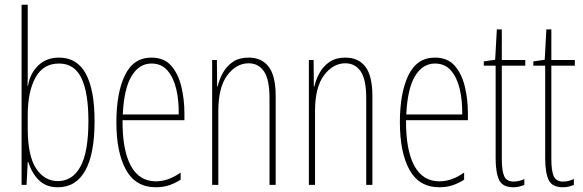

<svg xmlns="http://www.w3.org/2000/svg" viewBox="-20 -780 2458 810"><path d="M97 -481Q97 -465 97 -448Q97 -431 96 -418H98Q107 -471 141.5 -504Q176 -537 229 -537Q305 -537 342 -469Q379 -401 379 -269Q379 -130 339.5 -60Q300 10 224 10Q174 10 144 -20Q114 -50 99 -97H97L92 0H71V-760H97ZM229 -512Q162 -512 129.5 -452.5Q97 -393 97 -294V-239Q97 -122 132.5 -69Q168 -16 224 -16Q286 -16 319.5 -77.5Q353 -139 353 -269Q353 -389 323.5 -450.5Q294 -512 229 -512Z M619 -537Q672 -537 702 -503Q732 -469 745 -415Q758 -361 758 -301V-273H497Q496 -148 531.5 -81.5Q567 -15 638 -15Q690 -15 742 -52V-22Q721 -8 695 1Q669 10 638 10Q552 10 511.5 -63.5Q471 -137 471 -264Q471 -388 507 -462.5Q543 -537 619 -537ZM619 -512Q567 -512 535 -459Q503 -406 498 -297H734Q735 -356 723.5 -404.5Q712 -453 686.5 -482.5Q661 -512 619 -512Z M1029 -537Q1084 -537 1113.5 -498.5Q1143 -460 1143 -375V0H1117V-365Q1117 -445 1093.5 -479Q1070 -513 1029 -513Q977 -513 939 -462.5Q901 -412 901 -311V0H875V-527H895L896 -415H898Q905 -445 920.5 -473Q936 -501 962.5 -519Q989 -537 1029 -537Z M1437 -537Q1492 -537 1521.5 -498.5Q1551 -460 1551 -375V0H1525V-365Q1525 -445 1501.5 -479Q1478 -513 1437 -513Q1385 -513 1347 -462.5Q1309 -412 1309 -311V0H1283V-527H1303L1304 -415H1306Q1313 -445 1328.5 -473Q1344 -501 1370.5 -519Q1397 -537 1437 -537Z M1815 -537Q1868 -537 1898 -503Q1928 -469 1941 -415Q1954 -361 1954 -301V-273H1693Q1692 -148 1727.5 -81.5Q1763 -15 1834 -15Q1886 -15 1938 -52V-22Q1917 -8 1891 1Q1865 10 1834 10Q1748 10 1707.5 -63.5Q1667 -137 1667 -264Q1667 -388 1703 -462.5Q1739 -537 1815 -537ZM1815 -512Q1763 -512 1731 -459Q1699 -406 1694 -297H1930Q1931 -356 1919.5 -404.5Q1908 -453 1882.5 -482.5Q1857 -512 1815 -512Z M2147 -14Q2160 -14 2172.5 -17.5Q2185 -21 2192 -25V0Q2182 4 2171 7Q2160 10 2146 10Q2100 10 2085.5 -21Q2071 -52 2071 -112V-503H2021V-521L2069 -528L2076 -656H2097V-527H2196V-503H2097V-108Q2097 -60 2107 -37Q2117 -14 2147 -14Z M2356 -14Q2369 -14 2381.5 -17.5Q2394 -21 2401 -25V0Q2391 4 2380 7Q2369 10 2355 10Q2309 10 2294.5 -21Q2280 -52 2280 -112V-503H2230V-521L2278 -528L2285 -656H2306V-527H2405V-503H2306V-108Q2306 -60 2316 -37Q2326 -14 2356 -14Z"/></svg>

Font: Noto Sans Telugu ExtraCondensed Thin
Style: Regular
Weight: 100
Width: 2
Designer: Jelle Bosma - Monotype Design Team
Foundry: Monotype Imaging Inc.
Version: Version 2.005; ttfautohint (v1.8.4.7-5d5b)